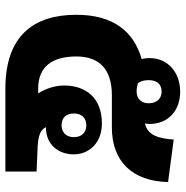

<svg xmlns="http://www.w3.org/2000/svg" viewBox="-8 -682 690 714"><g transform="rotate(90 337.0 -325.0)"><path d="M310 0H618V-116L526 -120C486 -122 462 -130 453 -151H456C516 -151 554 -196 554 -254C554 -312 511 -359 439 -359C344 -359 298 -299 298 -219C298 -183 310 -150 327 -122H309C229 -122 190 -173 190 -264C190 -348 236 -396 334 -396H454C582 -396 654 -474 657 -605L499 -626C495 -571 484 -529 439 -519C440 -525 441 -531 441 -536C441 -605 392 -650 321 -650C250 -650 196 -605 196 -536C196 -526 197 -516 200 -507C95 -477 35 -399 35 -264C35 -106 112 0 310 0ZM320 -488C310 -488 299 -490 289 -493C282 -503 278 -516 278 -533C278 -562 292 -581 321 -581C348 -581 364 -561 364 -533C364 -511 352 -488 320 -488ZM446 -209C419 -209 402 -225 402 -255C402 -284 419 -301 446 -301C472 -301 490 -284 490 -255C490 -226 472 -209 446 -209Z"/></g></svg>

Font: Noto Sans Thai Looped SemiCondensed ExtraBold
Style: Regular
Weight: 800
Width: 4
Designer: Sasikarn Vongin, Ben Mitchell
Foundry: The Fontpad Ltd
Version: Version 1.001